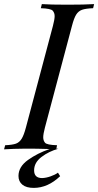

<svg xmlns="http://www.w3.org/2000/svg" viewBox="-53 -728 479 936"><path d="M225.1 -20 221.7 -2.9H231.4Q185.5 9.8 149.4 37.1Q113.3 64.5 113.3 102.5Q113.3 140.1 152.3 140.1Q170.9 139.6 193.4 131.8Q215.8 124 229.5 113.8L240.2 130.9Q180.2 188 111.3 188Q75.2 188 56.2 172.4Q37.1 156.7 37.1 129.9Q37.1 85 83.5 51.8Q129.9 18.6 189 -1.5Q58.6 -5.9 -33.2 0L-27.8 -20Q7.3 -21.5 24.9 -27.8Q42 -34.2 52.7 -51.8Q63.5 -69.3 73.2 -106L205.1 -602.1Q213.4 -633.8 213.4 -649.4Q213.4 -665 204.1 -675.8Q194.8 -686.5 146 -688L150.9 -708Q192.4 -705.1 275.4 -705.1Q358.4 -705.1 405.8 -708L400.9 -688Q364.3 -686.5 346.7 -680.2Q329.1 -673.8 318.4 -656.7Q307.6 -639.6 297.9 -602.1L166 -106Q157.7 -74.2 157.7 -58.6Q157.7 -43 166.5 -32.2Q175.3 -21.5 225.1 -20Z"/></svg>

Font: PlayfairDisplay-Italic
Style: Italic
Weight: 400
Italic angle: -14°
Designer: Claus Eggers Sørensen
Foundry: Claus Eggers Sørensen
Version: Version 1.002;PS 001.002;hotconv 1.0.70;makeotf.lib2.5.58329